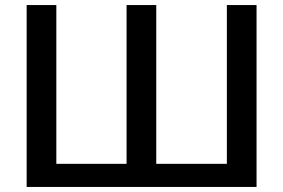

<svg xmlns="http://www.w3.org/2000/svg" viewBox="-20 -740 1121 760"><path d="M995.5 -720V0H85.5V-720H203V-91.5H481V-720H598.5V-91.5H878V-720Z"/></svg>

Font: Lato 2
Style: Regular
Weight: 600
Designer: Lukasz Dziedzic with Adam Twardoch and Botio Nikoltchev
Foundry: tyPoland Lukasz Dziedzic
Version: Version 2.015; 2015-08-06; http://www.latofonts.com/